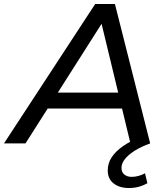

<svg xmlns="http://www.w3.org/2000/svg" viewBox="-74 -720 826 964"><path d="M-54 0 404 -700H503L680 0H581L425 -646H465L54 0ZM116 -175 160 -255H553L567 -175ZM573 224Q526 224 496.5 201Q467 178 467 136Q467 100 486.5 70Q506 40 544 13.5Q582 -13 638 -35L680 0Q633 17 601 37.5Q569 58 552.5 79.5Q536 101 536 123Q536 145 550.5 156.5Q565 168 587 168Q605 168 622.5 163Q640 158 654 150L666 200Q647 211 624 217.5Q601 224 573 224Z"/></svg>

Font: Montserrat Thin Medium
Style: Italic
Weight: 500
Italic angle: -11.3°
Version: Version 9.000